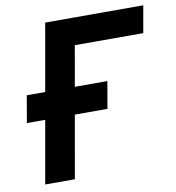

<svg xmlns="http://www.w3.org/2000/svg" viewBox="-79 -764 766 835"><g transform="rotate(-10 304.5 -346.5)"><path d="M53.7 0 175.8 -693.4H306.6L184.6 0ZM21.5 -276.9 42 -396H397.9L377.4 -276.9ZM155.3 -574.2 175.8 -693.4H608.9L587.9 -574.2Z"/></g></svg>

Font: Cascadia Mono NF
Style: Italic
Weight: 400
Italic angle: -10°
Monospace: yes
Designer: Aaron Bell
Foundry: Saja Typeworks
Version: Version 2404.023